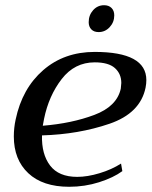

<svg xmlns="http://www.w3.org/2000/svg" viewBox="-20 -706 581 736"><path d="M320 -621Q320 -648 337 -667Q354 -686 379 -686Q397 -686 407.5 -675.5Q418 -665 418 -647Q418 -621 400.5 -602Q383 -583 358 -583Q340 -583 330 -593.5Q320 -604 320 -621ZM541 -399Q541 -385 538 -370Q518 -272 399.5 -231.5Q281 -191 141 -187Q139 -115 172 -71.5Q205 -28 276 -28Q315 -28 361.5 -42Q408 -56 444 -79L449 -50Q415 -25 360 -7.5Q305 10 245 10Q144 10 88.5 -42Q33 -94 33 -183Q33 -216 40 -248Q65 -367 145.5 -437Q226 -507 343 -507Q541 -507 541 -399ZM445 -388Q445 -423 420.5 -445Q396 -467 343 -467Q266 -467 216.5 -403Q167 -339 149 -251L144 -224Q255 -233 341.5 -265.5Q428 -298 443 -366Q445 -382 445 -388Z"/></svg>

Font: Trirong Medium
Style: Italic
Weight: 500
Italic angle: -12°
Designer: Katatrad Team
Foundry: CadsonDemak
Version: Version 1.001